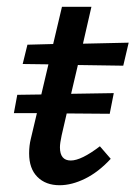

<svg xmlns="http://www.w3.org/2000/svg" viewBox="-20 -540 400 567"><path d="M210 -348 190 -263 316 -265 304 -204 177 -205 162 -140Q157 -117 157 -105Q157 -66 189 -66Q220 -66 275 -108L307 -71Q271 -32 231.5 -12.5Q192 7 156 7Q115 7 90.5 -17.5Q66 -42 66 -87Q66 -110 71 -130L89 -206H21L31 -260L102 -261L123 -350L47 -351L61 -408L137 -410L163 -520H250L225 -411L360 -414L344 -346Z"/></svg>

Font: Ysabeau Infant Semibold
Style: Italic
Weight: 600
Italic angle: -12°
Designer: Christian Thalmann (Catharsis Fonts)
Version: Version 0.003